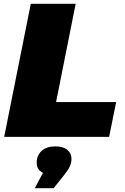

<svg xmlns="http://www.w3.org/2000/svg" viewBox="-20 -720 657 1010"><path d="M142 -700H378L275 -183H591L554 0H2ZM356 116Q356 136 347.5 155Q339 174 314 205L262 270H163L206 189Q173 173 173 137Q173 98 198.5 74Q224 50 271 50Q313 50 334.5 68.5Q356 87 356 116Z"/></svg>

Font: Montserrat Alternates Black
Style: Italic
Weight: 900
Italic angle: -11.3°
Designer: Julieta Ulanovsky
Foundry: Julieta Ulanovsky
Version: Version 7.200